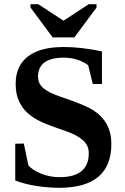

<svg xmlns="http://www.w3.org/2000/svg" viewBox="-20 -889 596 919"><path d="M53 -201 94 -202 116 -97Q136 -74 179 -57Q220 -41 265 -41Q405 -41 405 -156Q405 -192 378 -217Q351 -242 294 -262Q208 -291 173 -308Q136 -326 110 -350Q85 -373 70 -407Q55 -440 55 -488Q55 -574 114 -619Q172 -664 285 -664Q368 -664 468 -643V-487H424L402 -577Q352 -613 286 -613Q225 -613 194 -591Q162 -568 162 -522Q162 -488 189 -466Q217 -443 273 -425Q386 -387 427 -361Q469 -334 491 -294Q513 -254 513 -200Q513 8 267 10Q212 10 153 1Q97 -8 53 -25ZM442 -869V-853L336 -710H232L126 -853V-869H163L284 -790L405 -869Z"/></svg>

Font: Libra Serif Modern
Style: Bold
Weight: 700
Designer: Stefan Peev, Context Ltd
Foundry: Ascender Corporation
Version: Version 1.000